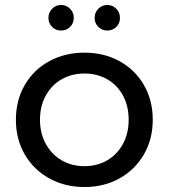

<svg xmlns="http://www.w3.org/2000/svg" viewBox="-20 -747 681 773"><path d="M178 -29C220 -5.7 267.3 6 320 6C372.7 6 419.8 -5.7 461.5 -29C503.2 -52.3 535.8 -84.5 559.5 -125.5C583.2 -166.5 595 -213 595 -265C595 -317 583.2 -363.5 559.5 -404.5C535.8 -445.5 503.2 -477.5 461.5 -500.5C419.8 -523.5 372.7 -535 320 -535C267.3 -535 220 -523.5 178 -500.5C136 -477.5 103.2 -445.5 79.5 -404.5C55.8 -363.5 44 -317 44 -265C44 -213 55.8 -166.5 79.5 -125.5C103.2 -84.5 136 -52.3 178 -29ZM411.5 -101.5C384.5 -85.8 354 -78 320 -78C286 -78 255.5 -85.8 228.5 -101.5C201.5 -117.2 180.2 -139.2 164.5 -167.5C148.8 -195.8 141 -228.3 141 -265C141 -301.7 148.8 -334.2 164.5 -362.5C180.2 -390.8 201.5 -412.7 228.5 -428C255.5 -443.3 286 -451 320 -451C354 -451 384.5 -443.3 411.5 -428C438.5 -412.7 459.7 -390.8 475 -362.5C490.3 -334.2 498 -301.7 498 -265C498 -228.3 490.3 -195.8 475 -167.5C459.7 -139.2 438.5 -117.2 411.5 -101.5ZM190 -638.5C200 -628.8 212 -624 226 -624C240 -624 252 -628.8 262 -638.5C272 -648.2 277 -660.3 277 -675C277 -689.7 272 -702 262 -712C252 -722 240 -727 226 -727C212 -727 200 -722 190 -712C180 -702 175 -689.7 175 -675C175 -660.3 180 -648.2 190 -638.5ZM376 -638.5C386 -628.8 398 -624 412 -624C426 -624 438 -628.8 448 -638.5C458 -648.2 463 -660.3 463 -675C463 -689.7 458 -702 448 -712C438 -722 426 -727 412 -727C398 -727 386 -722 376 -712C366 -702 361 -689.7 361 -675C361 -660.3 366 -648.2 376 -638.5Z"/></svg>

Font: ICO Headline
Style: Regular
Weight: 500
Designer: Julieta Ulanovsky
Foundry: Julieta Ulanovsky
Version: Version 7.200